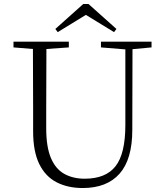

<svg xmlns="http://www.w3.org/2000/svg" viewBox="-20 -933 828 968"><path d="M426 -913 567 -787 555 -771 413 -858 271 -771 259 -787 400 -913ZM489 -694V-723H744V-694L648 -685L647 -278Q647 -130 583 -57.5Q519 15 397 15Q322 15 265.5 -14Q209 -43 178 -106Q147 -169 147 -271V-387Q147 -539 146 -686L48 -694V-723H327V-694L214 -686Q213 -540 213 -387V-286Q213 -193 236.5 -137Q260 -81 304 -56.5Q348 -32 407 -32Q513 -32 562.5 -95Q612 -158 612 -303V-684Z"/></svg>

Font: Minh Nguyen ExtraLight
Style: Regular
Weight: 250
Designer: Ryoko NISHIZUKA 西塚涼子 (kana & ideographs); Frank Grießhammer (Latin, Greek & Cyrillic); Wenlong ZHANG 张文龙 (bopomofo); San
Foundry: Adobe
Version: Version 1.100;July 7, 2023;FontCreator 14.0.0.2814 64-bit